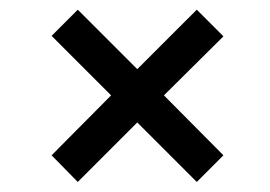

<svg xmlns="http://www.w3.org/2000/svg" viewBox="-20 -473 555 394"><path d="M85.9 -154.3 208 -277.3 85.9 -399.4 139.6 -453.1 261.7 -331.1 383.8 -453.1 438.5 -398.4 316.4 -277.3 438.5 -154.3 383.8 -99.6 261.7 -221.7 139.6 -99.6Z"/></svg>

Font: Dinish Expanded
Style: Italic
Weight: 400
Width: 7
Italic angle: -12°
Designer: Charles Nix
Foundry: Playbeing
Version: Version 2.005; ttfautohint (v1.8.3)